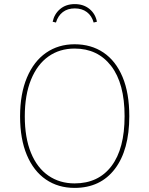

<svg xmlns="http://www.w3.org/2000/svg" viewBox="-20 -907 729 937"><path d="M611 -340Q611 -175 540.5 -82.5Q470 10 344 10Q264 10 204 -31Q144 -72 111 -150.5Q78 -229 78 -339Q78 -449 111.5 -528.5Q145 -608 205 -649.5Q265 -691 344 -691Q425 -691 485 -650.5Q545 -610 578 -531.5Q611 -453 611 -340ZM101 -339Q101 -235 131 -161.5Q161 -88 216 -50Q271 -12 344 -12Q460 -12 524 -96.5Q588 -181 588 -340Q588 -500 522.5 -585Q457 -670 344 -670Q271 -670 216.5 -631.5Q162 -593 131.5 -518.5Q101 -444 101 -339ZM453 -801 437 -797Q428 -830 404 -848Q380 -866 345 -866Q310 -866 286.5 -848Q263 -830 253 -797L237 -801Q245 -839 273.5 -863Q302 -887 345 -887Q388 -887 417 -863Q446 -839 453 -801Z"/></svg>

Font: Fira Sans Thin
Style: Regular
Weight: 100
Designer: bBox Type GmbH & Carrois Corporate GbR & Edenspiekermann AG
Foundry: bBox Type GmbH & Carrois Corporate GbR & Edenspiekermann AG
Version: Version 4.301